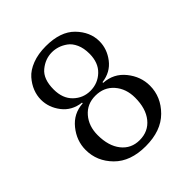

<svg xmlns="http://www.w3.org/2000/svg" viewBox="-198 -841 981 981"><g transform="rotate(-45 292.5 -350.5)"><path d="M218 -372V-377Q153 -385 116.5 -432.5Q80 -480 80 -536Q80 -566 91.5 -595.5Q103 -625 126.5 -652Q150 -679 192.5 -695.5Q235 -712 291 -712Q397 -712 450 -657.5Q503 -603 503 -536Q503 -480 466.5 -432.5Q430 -385 366 -377V-372Q437 -368 481 -313.5Q525 -259 525 -193Q525 -112 463.5 -50.5Q402 11 291 11Q181 11 120.5 -50Q60 -111 60 -193Q60 -259 104 -313.5Q148 -368 218 -372ZM291 -389Q345 -389 383.5 -425.5Q422 -462 422 -527Q422 -567 409 -596Q396 -625 375 -640Q354 -655 333 -661.5Q312 -668 291 -668Q243 -668 203 -635Q163 -602 163 -527Q163 -462 201 -425.5Q239 -389 291 -389ZM291 -354Q231 -354 194 -311Q157 -268 157 -203Q157 -125 193.5 -79Q230 -33 291 -33Q354 -33 391 -79Q428 -125 428 -203Q428 -268 390.5 -311Q353 -354 291 -354Z"/></g></svg>

Font: Tenor Sans
Style: Regular
Weight: 400
Designer: Denis Masharov
Foundry: Denis Masharov
Version: Version 1.1